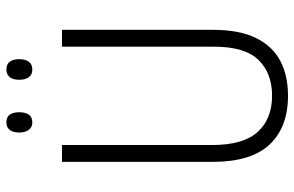

<svg xmlns="http://www.w3.org/2000/svg" viewBox="-184 -748 942 615"><g transform="rotate(-90 287.5 -441.0)"><path d="M499 -232Q499 -146 473 -93Q447 -40 400 -15Q353 10 288 10Q187 10 131.5 -49Q76 -108 76 -232V-714H130V-233Q130 -133 172 -87Q214 -41 288 -41Q360 -41 402.5 -84.5Q445 -128 445 -228V-714H499ZM170 -851Q170 -871 178.5 -881.5Q187 -892 202 -892Q220 -892 227.5 -881Q235 -870 235 -851Q235 -832 227.5 -820.5Q220 -809 202 -809Q187 -809 178.5 -820.5Q170 -832 170 -851ZM339 -851Q339 -871 347.5 -881.5Q356 -892 372 -892Q389 -892 397 -881Q405 -870 405 -851Q405 -832 397 -820.5Q389 -809 371 -809Q355 -809 347 -820.5Q339 -832 339 -851Z"/></g></svg>

Font: Noto Sans Bengali Condensed Light
Style: Regular
Weight: 300
Width: 3
Designer: Jelle Bosma - Monotype Design Team
Foundry: Monotype Imaging Inc.
Version: Version 2.003